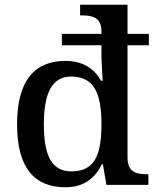

<svg xmlns="http://www.w3.org/2000/svg" viewBox="-20 -780 664 810"><path d="M256 10C334 10 380 -28 410 -87H414L429 0H606V-45H598C553 -45 518 -56 518 -115V-589H608V-637H518V-760H318V-715H326C370 -715 408 -706 408 -649V-637H241V-589H408V-550C408 -521 413 -443 413 -439H407C378 -489 332 -523 256 -523C125 -523 52 -439 52 -255C52 -72 125 10 256 10ZM281 -57C198 -57 165 -124 165 -255C165 -385 198 -457 280 -457C378 -457 408 -385 408 -256C408 -123 378 -57 281 -57Z"/></svg>

Font: Noto Serif Malayalam Medium
Style: Regular
Weight: 500
Designer: Indian type Foundry, Jelle Bosma, Monotype Design Team
Foundry: Monotype Imaging Inc.
Version: Version 2.104